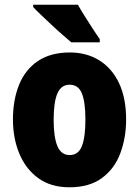

<svg xmlns="http://www.w3.org/2000/svg" viewBox="-20 -786 592 816"><path d="M516 -278Q516 -201 491.5 -135Q467 -69 413.5 -29.5Q360 10 275 10Q196 10 142.5 -29Q89 -68 62 -133.5Q35 -199 35 -278Q35 -361 61 -425.5Q87 -490 141 -526.5Q195 -563 277 -563Q348 -563 402 -529.5Q456 -496 486 -432.5Q516 -369 516 -278ZM208 -277Q208 -203 224 -165Q240 -127 276 -127Q313 -127 328 -165Q343 -203 343 -278Q343 -352 328 -389Q313 -426 276 -426Q240 -426 224 -389Q208 -352 208 -277ZM311 -766Q322 -746 340 -717.5Q358 -689 375.5 -662Q393 -635 404 -620V-606H283Q269 -618 246.5 -637.5Q224 -657 199.5 -680Q175 -703 154 -723Q133 -743 121 -756V-766Z"/></svg>

Font: Noto Sans Lao Condensed Black
Style: Regular
Weight: 900
Width: 3
Designer: Monotype Design Team
Foundry: Monotype Imaging Inc.
Version: Version 2.003; ttfautohint (v1.8.4.7-5d5b)